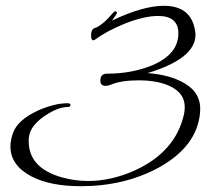

<svg xmlns="http://www.w3.org/2000/svg" viewBox="-20 -632 711 662"><path d="M258 10Q153 10 88 -24Q16 -62 16 -127Q16 -149 25 -174Q41 -218 109 -250Q167 -276 213 -276Q223 -276 223 -270Q223 -263 213 -263Q180 -263 135 -233Q85 -199 80 -161Q79 -157 79 -153Q79 -149 79 -145Q79 -52 195 -20Q239 -8 284 -8Q363 -8 444 -44Q587 -109 615 -241Q616 -246 616.5 -252Q617 -258 617 -263Q617 -311 566 -335Q523 -355 458 -355Q398 -355 362 -340Q353 -336 344 -336Q326 -336 326 -354Q326 -378 349 -378Q435 -378 505 -407Q595 -445 595 -517Q595 -577 525 -577Q477 -577 409 -550Q346 -524 307 -495Q303 -493 302 -493Q294 -493 294 -510Q294 -531 306 -535Q332 -543 371 -589Q374 -593 378 -593Q383 -593 383 -587Q383 -584 366 -561Q473 -612 545 -612Q641 -612 653 -523Q654 -520 654 -517Q654 -514 654 -512Q654 -430 489 -380Q567 -374 616 -345Q675 -311 670 -246Q661 -128 527 -54Q409 10 258 10Z"/></svg>

Font: Ephesis
Style: Regular
Weight: 400
Designer: Robert E. Leuschke
Foundry: Robert E. Leuschke
Version: Version 1.010; ttfautohint (v1.8.3)